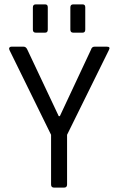

<svg xmlns="http://www.w3.org/2000/svg" viewBox="-20 -856 540 876"><path d="M130 -721V-822Q130 -836 143 -836H186Q198 -836 198 -823V-721Q198 -707 186 -707H143Q130 -707 130 -721ZM301 -721V-822Q301 -836 314 -836H357Q369 -836 369 -823V-721Q369 -707 357 -707H314Q301 -707 301 -721ZM272 0H227Q213 0 213 -14V-241L23 -628Q20 -635 23 -639Q26 -643 32 -643H88Q99 -643 105 -629L248 -326H253L395 -629Q399 -643 411 -643H468Q485 -643 477 -628L286 -241V-14Q286 0 272 0Z"/></svg>

Font: Rajdhani Medium
Style: Regular
Weight: 500
Designer: Satya Rajpurohit, Jyotish Sonowal
Foundry: Indian Type Foundry
Version: Version 1.201 February 1, 2022